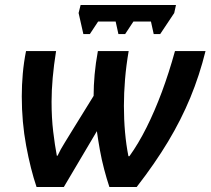

<svg xmlns="http://www.w3.org/2000/svg" viewBox="-20 -747 841 767"><path d="M313 -611 294 -695 302 -727H683L676 -695L620 -611H594L583 -661H513L480 -611H453L442 -661H372L339 -611ZM126 0Q102 -71 84.5 -165Q67 -259 67 -362Q67 -407 71 -452.5Q75 -498 84 -543H204Q195 -487 190.5 -436Q186 -385 186 -341Q186 -276 192.5 -221.5Q199 -167 207 -125H210Q222 -151 239.5 -178.5Q257 -206 273 -233L354 -364Q354 -405 358 -449.5Q362 -494 371 -543H494Q484 -485 479.5 -430Q475 -375 475 -324Q475 -270 479.5 -219Q484 -168 493 -123H497Q533 -173 565.5 -238Q598 -303 626.5 -379.5Q655 -456 679 -543H801Q777 -446 740.5 -357.5Q704 -269 651.5 -181.5Q599 -94 526 0H417Q406 -33 396 -71Q386 -109 379 -148Q372 -187 367 -223L235 0Z"/></svg>

Font: Noto Sans Display SemiBold
Style: Italic
Weight: 600
Italic angle: -12°
Designer: Monotype Design Team
Foundry: Monotype Imaging Inc.
Version: Version 2.003